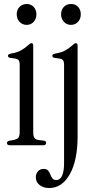

<svg xmlns="http://www.w3.org/2000/svg" viewBox="-20 -730 478 965"><path d="M114 -605Q93 -605 78.5 -620Q64 -635 64 -658Q64 -681 78.5 -695.5Q93 -710 114 -710Q135 -710 149 -695.5Q163 -681 163 -658Q163 -635 149 -620Q135 -605 114 -605ZM30 0Q15 0 15 -11Q15 -20 28 -23L40 -25Q65 -29 72 -37.5Q79 -46 79 -67V-403Q79 -421 73.5 -427.5Q68 -434 54 -436L33 -439Q20 -440 20 -450Q20 -458 36 -461Q67 -466 86 -477Q105 -488 123 -504Q132 -513 138 -513Q147 -513 147 -501V-67Q147 -46 153 -37Q159 -28 176 -26L201 -23Q212 -21 212 -12Q212 0 197 0ZM337 -605Q315 -605 301 -620.5Q287 -636 287 -658Q287 -681 301 -695.5Q315 -710 337 -710Q359 -710 372.5 -695.5Q386 -681 386 -658Q386 -635 372 -620Q358 -605 337 -605ZM227 215Q198 215 179 200Q160 185 160 161Q160 144 170.5 131.5Q181 119 199 119Q215 119 222 127.5Q229 136 233 147Q237 158 243.5 166.5Q250 175 263 175Q282 175 292 153Q302 131 302 91V-403Q302 -421 296.5 -427.5Q291 -434 277 -436L256 -439Q243 -440 243 -450Q243 -458 259 -461Q290 -466 309 -477Q328 -488 346 -504Q355 -513 361 -513Q370 -513 370 -501V-44Q370 76 331 145.5Q292 215 227 215Z"/></svg>

Font: Instrument Serif
Style: Regular
Weight: 400
Designer: Rodrigo Fuenzalida
Foundry: fragTYPE
Version: Version 1.000; ttfautohint (v1.8.4.7-5d5b);gftools[0.9.27]